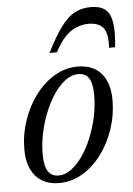

<svg xmlns="http://www.w3.org/2000/svg" viewBox="-51 -725 536 775"><g transform="rotate(-5 217.0 -338.0)"><path d="M273 -452Q313 -452 341.8 -434.8Q370.5 -417.5 385.8 -385Q401 -352.5 401 -305.5Q401 -245.5 382.2 -189Q363.5 -132.5 330.2 -87.8Q297 -43 252.8 -16.5Q208.5 10 157 10Q117.5 10 88.8 -7.2Q60 -24.5 44.5 -57.2Q29 -90 29 -136Q29 -196.5 48 -253Q67 -309.5 100.2 -354.2Q133.5 -399 177.8 -425.5Q222 -452 273 -452ZM158.5 -20.5Q184.5 -20.5 209.5 -39Q234.5 -57.5 256.2 -89Q278 -120.5 294.2 -160.5Q310.5 -200.5 319.8 -244.2Q329 -288 329 -330.5Q329 -377 315.5 -399.2Q302 -421.5 272 -421.5Q245.5 -421.5 220.5 -403Q195.5 -384.5 173.8 -353Q152 -321.5 135.8 -281.2Q119.5 -241 110.2 -197.2Q101 -153.5 101 -111.5Q101 -65.5 114.8 -43Q128.5 -20.5 158.5 -20.5ZM331.5 -620Q305.5 -620 281.2 -610Q257 -600 235.2 -577.2Q213.5 -554.5 194.5 -516.5H164Q197 -581.5 224.2 -618.5Q251.5 -655.5 280.2 -671Q309 -686.5 346 -686.5Q382.5 -686.5 403.2 -671Q424 -655.5 430.5 -618.5Q437 -581.5 430 -516.5H405.5Q409 -575.5 390.2 -597.8Q371.5 -620 331.5 -620Z"/></g></svg>

Font: Newsreader 28pt
Style: Italic
Weight: 400
Italic angle: -17°
Version: Version 1.003